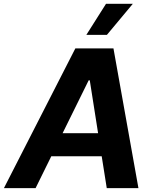

<svg xmlns="http://www.w3.org/2000/svg" viewBox="-42 -979 810 999"><path d="M143.1 0H-21.7L350.1 -727.3H548.3L678.3 0H513.5L487.2 -165.8H224.8ZM283.7 -285.9H468.4L425.1 -561.1H419.4ZM407.3 -797.6 509.6 -959.2H649.1L514.2 -797.6Z"/></svg>

Font: Inter UI
Style: Bold Italic
Weight: 700
Italic angle: 9.39999°
Designer: Rasmus Andersson
Foundry: rsms
Version: 3.2;8d6f07862